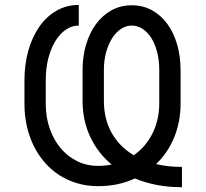

<svg xmlns="http://www.w3.org/2000/svg" viewBox="-20 -759 852 793"><path d="M731.5 14.2Q676.8 14.2 628.2 5Q579.5 -4.3 537.3 -22Q503.6 -6.4 465.6 1.8Q427.6 9.9 384.9 9.9Q339.5 9.9 299.4 -2Q259.2 -13.8 225.3 -35.5Q191.4 -57.2 164.8 -87.9Q138.1 -118.6 119.5 -156.2Q100.9 -193.9 90.9 -237.7Q81 -281.6 81 -329.5V-427.6Q81 -493.6 97.1 -550.4Q113.3 -607.2 142.6 -649.1Q171.9 -691.1 213.4 -714.8Q255 -738.6 305.4 -738.6V-653.4Q276.6 -653.4 251.8 -636.4Q226.9 -619.3 208.5 -589.1Q190 -558.9 179.5 -517.9Q169 -476.9 169 -429V-329.5Q169 -275.2 185.2 -228.5Q201.3 -181.8 230.1 -147.4Q258.9 -112.9 298.5 -93.4Q338.1 -73.9 384.9 -73.9Q415.1 -73.9 441.1 -79.5Q383.9 -127.1 352.5 -194.2Q321 -261.4 321 -343.8V-468.8Q321 -525.9 335.6 -574.9Q350.1 -623.9 376.8 -660Q403.4 -696 440.9 -716.6Q478.3 -737.2 524.1 -737.2Q569.6 -737.2 606.7 -717.2Q643.8 -697.1 670.3 -661.4Q696.7 -625.7 711.3 -576.2Q725.9 -526.6 725.9 -467.3V-332.4Q725.9 -256.4 699.6 -192.1Q673.3 -127.8 624.6 -81.3Q673.7 -69.6 731.5 -69.6ZM532.3 -117.9Q557.2 -134.9 576.7 -157.8Q596.2 -180.8 609.9 -208.3Q623.6 -235.8 630.7 -267Q637.8 -298.3 637.8 -332.4V-468.8Q637.8 -510.3 628.9 -544.4Q620 -578.5 604.6 -602.6Q589.1 -626.8 568.4 -640.1Q547.6 -653.4 524.1 -653.4Q500.7 -653.4 479.8 -639.6Q458.8 -625.7 443.2 -601.2Q427.6 -576.7 418.3 -543.1Q409.1 -509.6 409.1 -470.2V-342.3Q409.1 -267.4 441.1 -210.4Q473 -153.4 532.3 -117.9Z"/></svg>

Font: Fast_Sans
Style: Regular
Weight: 400
Designer: Rasmus Andersson
Foundry: rsms
Version: Version 3.018;git-588b23468